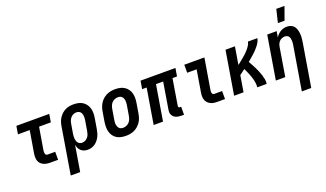

<svg xmlns="http://www.w3.org/2000/svg" viewBox="-86 -1352 3673 2162"><g transform="rotate(-20 1750.0 -271.0)"><path d="M300 0Q279 0 258.5 -3.5Q238 -7 220 -15.5Q202 -24 188 -38.5Q174 -53 167.5 -72Q161 -91 160.5 -112Q160 -133 163 -155L208 -424H67L83 -520H477L461 -424H320L275 -155Q274 -145 274 -135.5Q274 -126 276 -117.5Q278 -109 284.5 -102.5Q291 -96 301 -96H394V0Z M467 215 559 -342Q563 -367 571 -391Q579 -415 593.5 -437.5Q608 -460 627.5 -478Q647 -496 670.5 -507.5Q694 -519 719 -523.5Q744 -528 768 -528Q798 -528 826.5 -522Q855 -516 878 -501Q901 -486 917 -463.5Q933 -441 940.5 -413.5Q948 -386 947.5 -356.5Q947 -327 942 -298L922 -178Q918 -155 912 -133Q906 -111 895.5 -90Q885 -69 870 -50.5Q855 -32 835 -18Q815 -4 792.5 2Q770 8 748 8Q725 8 704.5 1.5Q684 -5 668.5 -19.5Q653 -34 644 -53Q635 -72 631 -93L580 215ZM716 -88Q735 -88 753 -97Q771 -106 784 -122Q797 -138 803 -156.5Q809 -175 812 -193L832 -313Q834 -327 835 -340.5Q836 -354 834.5 -367.5Q833 -381 828.5 -393Q824 -405 815.5 -414Q807 -423 794 -427.5Q781 -432 767 -432Q749 -432 730 -423Q711 -414 698.5 -398.5Q686 -383 679.5 -364.5Q673 -346 670 -327L652 -220Q650 -205 648.5 -190Q647 -175 648.5 -161Q650 -147 654.5 -133.5Q659 -120 667 -109.5Q675 -99 688.5 -93.5Q702 -88 716 -88Z M1206 8Q1176 8 1147.5 2Q1119 -4 1095.5 -19Q1072 -34 1056.5 -56.5Q1041 -79 1033.5 -106.5Q1026 -134 1026.5 -163.5Q1027 -193 1031 -222L1051 -342Q1055 -367 1064 -392Q1073 -417 1087.5 -439Q1102 -461 1123 -479Q1144 -497 1168 -508Q1192 -519 1217 -523.5Q1242 -528 1267 -528Q1297 -528 1325.5 -522Q1354 -516 1377.5 -501Q1401 -486 1417 -463.5Q1433 -441 1440.5 -413.5Q1448 -386 1447.5 -356.5Q1447 -327 1442 -298L1422 -178Q1418 -153 1409.5 -128Q1401 -103 1386 -81Q1371 -59 1350.5 -41Q1330 -23 1306 -12Q1282 -1 1256.5 3.5Q1231 8 1206 8ZM1207 -88Q1226 -88 1246 -96Q1266 -104 1280 -119.5Q1294 -135 1301.5 -154.5Q1309 -174 1312 -193L1332 -313Q1334 -327 1335 -341Q1336 -355 1334.5 -368Q1333 -381 1328 -393Q1323 -405 1314.5 -414.5Q1306 -424 1293 -428Q1280 -432 1266 -432Q1247 -432 1227.5 -424Q1208 -416 1193.5 -400.5Q1179 -385 1172 -365.5Q1165 -346 1162 -327L1142 -207Q1140 -193 1138.5 -179Q1137 -165 1139 -152Q1141 -139 1146 -127Q1151 -115 1159.5 -105.5Q1168 -96 1180.5 -92Q1193 -88 1207 -88Z M1868 8Q1851 8 1835 5.5Q1819 3 1804.5 -3Q1790 -9 1778.5 -19.5Q1767 -30 1760 -44.5Q1753 -59 1752.5 -75.5Q1752 -92 1755 -108L1807 -424H1721L1651 0H1539L1609 -424H1555L1571 -520H1989L1973 -424H1919L1867 -108Q1866 -104 1867 -100Q1868 -96 1870.5 -93Q1873 -90 1876.5 -89Q1880 -88 1884 -88H1900V8Z M2300 0Q2279 0 2257.5 -3.5Q2236 -7 2218 -17Q2200 -27 2186.5 -42.5Q2173 -58 2167 -77.5Q2161 -97 2161 -119Q2161 -141 2165 -163L2208 -424H2095V-520H2336L2274 -147Q2273 -138 2273 -129.5Q2273 -121 2275.5 -113.5Q2278 -106 2285 -101Q2292 -96 2301 -96H2394V0Z M2503 0 2589 -520H2702L2667 -309Q2686 -324 2705 -339Q2724 -354 2743 -370Q2762 -386 2779.5 -402.5Q2797 -419 2812.5 -437.5Q2828 -456 2841 -477Q2854 -498 2858 -520H2971Q2967 -497 2955.5 -476Q2944 -455 2929 -435.5Q2914 -416 2897 -398.5Q2880 -381 2861.5 -364.5Q2843 -348 2824.5 -332Q2806 -316 2788 -301Q2801 -278 2814 -255Q2827 -232 2838.5 -208Q2850 -184 2860.5 -159.5Q2871 -135 2879 -109Q2887 -83 2892.5 -56Q2898 -29 2893 0H2780Q2783 -22 2781 -44Q2779 -66 2774 -87Q2769 -108 2762 -128Q2755 -148 2747.5 -167.5Q2740 -187 2731 -206Q2722 -225 2713 -244Q2697 -231 2680.5 -219Q2664 -207 2648 -195L2616 0Z M3236 215 3324 -313Q3326 -327 3327 -340Q3328 -353 3326.5 -366Q3325 -379 3322 -391.5Q3319 -404 3311 -413.5Q3303 -423 3291 -427.5Q3279 -432 3265 -432Q3248 -432 3231 -425Q3214 -418 3201 -404.5Q3188 -391 3181.5 -374Q3175 -357 3172 -340L3116 0H3003L3089 -520H3202L3190 -448Q3201 -466 3216 -481.5Q3231 -497 3249 -507.5Q3267 -518 3287 -523Q3307 -528 3327 -528Q3352 -528 3375 -518.5Q3398 -509 3412 -490Q3426 -471 3432.5 -447.5Q3439 -424 3441 -399Q3443 -374 3440.5 -348.5Q3438 -323 3434 -298L3349 215ZM3246 -600 3284 -757H3382L3326 -600Z"/></g></svg>

Font: Iosevka Curly
Style: Bold Italic
Weight: 700
Italic angle: -9°
Monospace: yes
Designer: Belleve Invis
Foundry: Belleve Invis
Version: Version 22.1.2; ttfautohint (v1.8.4)